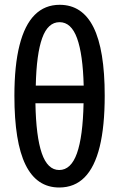

<svg xmlns="http://www.w3.org/2000/svg" viewBox="-20 -791 508 820"><path d="M427.2 -382.8Q427.2 -251.5 405.8 -164.3Q384.3 -77.1 341.3 -33.7Q298.3 9.8 232.9 9.8Q136.7 9.8 89.1 -87.2Q41.5 -184.1 41.5 -381.8Q41.5 -511.7 63.5 -598.1Q85.4 -684.6 128.4 -727.5Q171.4 -770.5 234.9 -770.5Q331.5 -770.5 379.4 -674.3Q427.2 -578.1 427.2 -382.8ZM232.9 -64.9Q283.2 -64.9 308.6 -136.2Q334 -207.5 336.9 -350.1H131.3Q133.8 -208.5 158.4 -136.7Q183.1 -64.9 232.9 -64.9ZM234.4 -696.3Q184.6 -696.3 160.2 -628.4Q135.7 -560.5 132.8 -425.3H337.4Q334 -559.1 309.1 -627.7Q284.2 -696.3 234.4 -696.3Z"/></svg>

Font: Open Sans Condensed Medium
Style: Regular
Weight: 500
Width: 3
Designer: Monotype Design Team
Foundry: Monotype Imaging Inc.
Version: Version 3.000